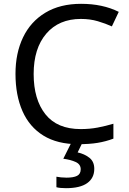

<svg xmlns="http://www.w3.org/2000/svg" viewBox="-20 -744 672 1004"><path d="M403 -645Q288 -645 222 -568Q156 -491 156 -357Q156 -224 217.5 -146.5Q279 -69 402 -69Q449 -69 491 -77Q533 -85 573 -97V-19Q533 -4 490.5 3Q448 10 389 10Q280 10 207 -35Q134 -80 97.5 -163Q61 -246 61 -358Q61 -466 100.5 -548.5Q140 -631 217 -677.5Q294 -724 404 -724Q517 -724 601 -682L565 -606Q532 -621 491.5 -633Q451 -645 403 -645ZM473 139Q473 187 436 213.5Q399 240 325 240Q293 240 275 235V180Q284 182 299 183.5Q314 185 328 185Q364 185 383 175.5Q402 166 402 141Q402 115 375.5 103Q349 91 311 86L354 0H412L386 53Q422 61 447.5 81Q473 101 473 139Z"/></svg>

Font: Noto Sans Old Persian
Style: Regular
Weight: 400
Designer: Monotype Design Team
Foundry: Monotype Imaging Inc.
Version: Version 2.001; ttfautohint (v1.8.4.7-5d5b)